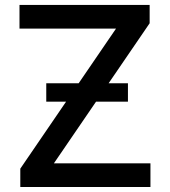

<svg xmlns="http://www.w3.org/2000/svg" viewBox="-20 -747 679 767"><path d="M61.1 0V-73.2L443.5 -632.8H57.9V-727.3H577.8V-654.1L195.3 -94.5H581V0ZM164.8 -340.9V-414.4H491.1V-340.9Z"/></svg>

Font: InterMG Medium
Style: Regular
Weight: 500
Designer: Rasmus Andersson
Foundry: rsms
Version: Version 3.019;December 26, 2023;FontCreator 15.0.0.2955 64-b